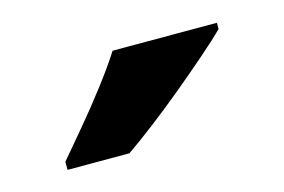

<svg xmlns="http://www.w3.org/2000/svg" viewBox="-39 -835 440 297"><g transform="rotate(-15 181.0 -686.0)"><path d="M322 -756Q308 -742 285 -722Q262 -702 235.5 -680Q209 -658 183.5 -638.5Q158 -619 139 -606H40V-619Q56 -638 77.5 -663.5Q99 -689 120 -716.5Q141 -744 155 -766H322Z"/></g></svg>

Font: Noto Sans Ethiopic
Style: Bold
Weight: 700
Designer: Monotype Design Team
Foundry: Monotype Imaging Inc.
Version: Version 2.102; ttfautohint (v1.8.4.7-5d5b)